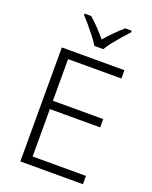

<svg xmlns="http://www.w3.org/2000/svg" viewBox="-171 -1039 895 1130"><g transform="rotate(20 276.5 -473.5)"><path d="M100 0V-714H492V-662H158V-401H473V-349H158V-52H492V0ZM277 -788Q264 -810 243 -837Q222 -864 199.5 -891Q177 -918 158 -937V-947H199Q226 -924 253.5 -895Q281 -866 304 -838Q328 -866 356.5 -895Q385 -924 412 -947H453V-937Q435 -918 411.5 -891Q388 -864 366.5 -837Q345 -810 333 -788Z"/></g></svg>

Font: Noto Sans Symbols Light
Style: Regular
Weight: 300
Version: Version 2.002